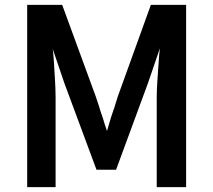

<svg xmlns="http://www.w3.org/2000/svg" viewBox="-20 -760 870 784"><path d="M371 -366 234 -740H91V4H207V-364C207 -405 203 -458 200 -509C199 -522 198 -535 197 -547L195 -561L243 -420L374 -67H454L584 -420L633 -563C632 -554 631 -545 630 -536L627 -494C624 -448 620 -402 620 -364V4H740V-740H596L461 -366C457 -352 452 -338 448 -324L434 -283C429 -264 422 -245 417 -225C411 -242 405 -260 400 -278C394 -295 388 -312 383 -330Z"/></svg>

Font: Bithumb Trading Sans Semibold
Style: Regular
Weight: 600
Designer: HamHyungwon
Foundry: Bithumb
Version: Version 1.100;Glyphs 3.1.2 (3151)